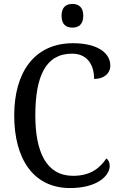

<svg xmlns="http://www.w3.org/2000/svg" viewBox="-20 -943 611 973"><path d="M347 -803C377 -803 402 -818 402 -863C402 -908 377 -923 347 -923C316 -923 292 -908 292 -863C292 -818 316 -803 347 -803ZM335 10C475 10 536 -54 536 -102C536 -121 529 -133 519 -140C487 -93 441 -52 350 -52C215 -52 159 -173 159 -358C159 -556 211 -671 345 -671C429 -671 457 -606 457 -543C505 -543 539 -569 539 -611C539 -674 475 -724 350 -724C154 -724 52 -576 52 -358C52 -137 150 10 335 10Z"/></svg>

Font: Noto Serif Lao SemiCondensed
Style: Regular
Weight: 400
Width: 4
Designer: Monotype Design Team
Foundry: Monotype Imaging Inc.
Version: Version 2.003